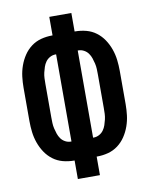

<svg xmlns="http://www.w3.org/2000/svg" viewBox="-83 -796 666 857"><g transform="rotate(-10 250.0 -367.5)"><path d="M200 0V-84H198Q172 -84 147.5 -90.5Q123 -97 103 -112Q83 -127 69 -148Q55 -169 46.5 -193Q38 -217 35 -242Q32 -267 32 -292V-443Q32 -468 35 -493Q38 -518 46.5 -542Q55 -566 69 -587Q83 -608 103 -623Q123 -638 147.5 -644.5Q172 -651 198 -651H200V-735H300V-651H302Q328 -651 352.5 -644.5Q377 -638 397 -623Q417 -608 431 -587Q445 -566 453.5 -542Q462 -518 465 -493Q468 -468 468 -443V-292Q468 -267 465 -242Q462 -217 453.5 -193Q445 -169 431 -148Q417 -127 397 -112Q377 -97 352.5 -90.5Q328 -84 302 -84H300V0ZM198 -170H201V-565H198Q185 -565 173 -558.5Q161 -552 153.5 -541.5Q146 -531 142 -519Q138 -507 135 -494.5Q132 -482 131.5 -469Q131 -456 131 -443V-292Q131 -279 131.5 -266Q132 -253 135 -240.5Q138 -228 142 -216Q146 -204 153.5 -193.5Q161 -183 173 -176.5Q185 -170 198 -170ZM299 -170H302Q315 -170 327 -176.5Q339 -183 346.5 -193.5Q354 -204 358 -216Q362 -228 365 -240.5Q368 -253 368.5 -266Q369 -279 369 -292V-443Q369 -456 368.5 -469Q368 -482 365 -494.5Q362 -507 358 -519Q354 -531 346.5 -541.5Q339 -552 327 -558.5Q315 -565 302 -565H299Z"/></g></svg>

Font: Zed Mono Semibold
Style: Regular
Weight: 600
Monospace: yes
Designer: Belleve Invis
Foundry: Belleve Invis
Version: Version 1.0.0; ttfautohint (v1.8.4)